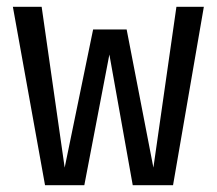

<svg xmlns="http://www.w3.org/2000/svg" viewBox="-20 -547 640 567"><path d="M372 0 303 -386 229 0H113L18 -527H103L171 -52L255 -460H354L433 -52L501 -527H582L491 0Z"/></svg>

Font: Fira Mono
Style: Regular
Weight: 400
Designer: Carrois Corporate & Edenspiekermann AG
Foundry: Carrois Corporate GbR & Edenspiekermann AG
Version: Version 3.206